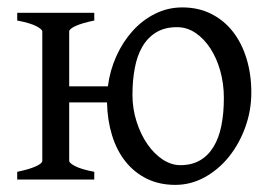

<svg xmlns="http://www.w3.org/2000/svg" viewBox="-20 -489 739 523"><path d="M589.8 -222.2Q589.8 -260.7 580.1 -295.7Q570.3 -330.6 553 -357.2Q535.6 -383.8 512.5 -399.4Q489.3 -415 462.4 -415Q428.7 -415 405.5 -400.9Q382.3 -386.7 367.9 -362.1Q353.5 -337.4 347.2 -303.7Q340.8 -270 340.8 -231Q340.8 -192.4 352.1 -157.5Q363.3 -122.6 381.6 -96.2Q399.9 -69.8 423.3 -54.4Q446.8 -39.1 471.2 -39.1Q502 -39.1 524.4 -52Q546.9 -64.9 561.5 -88.9Q576.2 -112.8 583 -146.5Q589.8 -180.2 589.8 -222.2ZM664.6 -236.8Q664.6 -188 648.2 -142.6Q631.8 -97.2 603.8 -62.3Q575.7 -27.3 537.8 -6.3Q500 14.6 457.5 14.6Q414.1 14.6 379.9 -2.2Q345.7 -19 321.8 -49.1Q297.9 -79.1 285.2 -120.4Q272.5 -161.6 271.5 -210H168.5V-50.8Q168.5 -44.9 184.8 -36.4Q201.2 -27.8 236.8 -21V0H26.9V-21Q60.1 -27.8 77.6 -35.9Q95.2 -43.9 95.2 -50.8V-403.3Q95.2 -409.2 78.9 -417.7Q62.5 -426.3 26.9 -433.1V-454.1H236.8V-433.1Q203.6 -426.3 186 -418.2Q168.5 -410.2 168.5 -403.3V-253.9H273.9Q279.3 -296.9 296.9 -335.9Q314.5 -375 341.1 -404.5Q367.7 -434.1 402.3 -451.4Q437 -468.8 476.6 -468.8Q520.5 -468.8 555.4 -451.2Q590.3 -433.6 614.5 -402.6Q638.7 -371.6 651.6 -329.1Q664.6 -286.6 664.6 -236.8Z"/></svg>

Font: Gentium Plus CyrE
Style: Regular
Weight: 400
Designer: J. Victor Gaultney, Annie Olsen, Iska Routamaa, Becca Hirsbrunner
Foundry: SIL International
Version: Version 5.000